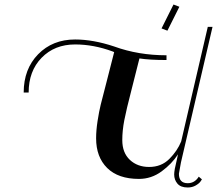

<svg xmlns="http://www.w3.org/2000/svg" viewBox="-20 -784 962 851"><path d="M782 -64 922 -665H901L783 -157Q766 -115 730.5 -79.5Q695 -44 641 -44Q589 -44 555.5 -75.5Q522 -107 522 -163Q522 -205 531 -251.5Q540 -298 563 -386.5Q586 -475 598 -525Q643 -518 718 -518V-539Q593 -539 486 -578Q393 -609 313 -609Q213 -609 149 -543.5Q85 -478 85 -374H107Q107 -469 164.5 -528Q222 -587 313 -587Q395 -587 479 -556L486 -553Q474 -504 454 -427.5Q434 -351 426.5 -320.5Q419 -290 412.5 -248Q406 -206 406 -171Q406 -88 455 -39.5Q504 9 596 9Q651 9 696.5 -24.5Q742 -58 769 -100L764 -77Q752 -29 752 -11Q752 13 766.5 30Q781 47 812 47Q832 47 847.5 38Q863 29 869 20L875 11L861 -1Q843 28 812 28Q773 28 773 -14ZM696 -658 749 -764 775 -754 722 -648Z"/></svg>

Font: Sail
Style: Regular
Weight: 400
Designer: Miguel Hernandez
Foundry: Miguel Hernandez
Version: Version 1.002